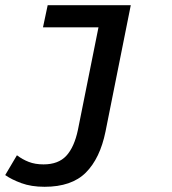

<svg xmlns="http://www.w3.org/2000/svg" viewBox="-41 -511 661 737"><path d="M130 206Q79 206 41 192Q3 178 -21 161L24 85Q45 101 69.5 110.5Q94 120 126 120Q183 120 213.5 87Q244 54 258 -12L337 -406H124L142 -491H461L364 -6Q343 97 288.5 151.5Q234 206 130 206Z"/></svg>

Font: Source Code Pro Semibold
Style: Italic
Weight: 600
Italic angle: -11°
Monospace: yes
Designer: Paul D. Hunt, Teo Tuominen
Foundry: Adobe Systems Incorporated
Version: Version 1.050;PS 1.000;hotconv 16.6.51;makeotf.lib2.5.65220